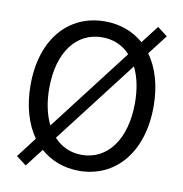

<svg xmlns="http://www.w3.org/2000/svg" viewBox="-87 -848 916 962"><g transform="rotate(10 371.0 -366.5)"><path d="M555 -550C579 -502 592 -441 592 -369C592 -186 505 -68 374 -68C317 -68 269 -90 232 -130ZM194 -186C170 -234 156 -297 156 -369C156 -553 243 -666 374 -666C431 -666 480 -645 516 -605ZM691 -727 640 -766 571 -676C518 -722 451 -747 374 -747C190 -747 61 -604 61 -369C61 -262 88 -173 134 -108L56 -6L107 33L178 -59C230 -13 297 13 374 13C558 13 687 -134 687 -369C687 -476 660 -563 614 -627Z"/></g></svg>

Font: Noto Sans CJK TC Regular
Style: Regular
Weight: 400
Designer: Ryoko NISHIZUKA (kana & ideographs); Paul D. Hunt (Latin, Greek & Cyrillic); Wenlong ZHANG (bopomofo); Sandoll Communica
Foundry: Adobe Systems Incorporated
Version: Version 1.001;PS 1.001;hotconv 1.0.78;makeotf.lib2.5.61930